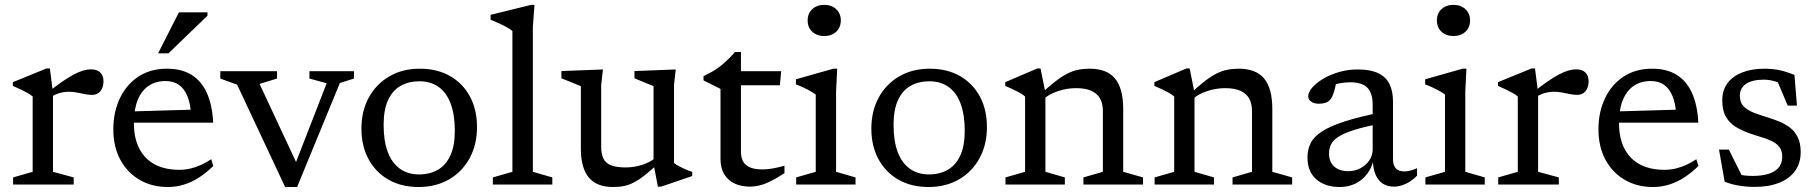

<svg xmlns="http://www.w3.org/2000/svg" viewBox="-20 -740 7286 770"><path d="M344.5 -462Q369.5 -462 382.2 -449.2Q395 -436.5 395 -414.5Q395 -389 382.5 -374.2Q370 -359.5 350 -359.5Q334.5 -359.5 319.2 -362.8Q304 -366 288.2 -369Q272.5 -372 255 -372Q243.5 -372 230.2 -369.5Q217 -367 204 -361.5Q191 -356 179 -347.5L166.5 -365Q200.5 -392.5 227.2 -411Q254 -429.5 275 -440.8Q296 -452 313.2 -457Q330.5 -462 344.5 -462ZM192.5 -368V-51L275.5 -28.5V0H32.5V-28.5L111 -51V-353Q104.5 -359 92.8 -365.8Q81 -372.5 65.5 -380Q50 -387.5 31.5 -395.5V-410.5L166.5 -465.5H180Z M649.5 -464.5Q709 -464.5 748.8 -439.5Q788.5 -414.5 810 -366.2Q831.5 -318 835 -248H502.5V-293L778.5 -301L746 -283.5Q743.5 -326 731.2 -355.2Q719 -384.5 697.5 -399.8Q676 -415 643.5 -415Q605 -415 576.5 -396Q548 -377 532.5 -339.5Q517 -302 517 -246Q517 -185.5 538.8 -143.8Q560.5 -102 601 -80.5Q641.5 -59 699 -59Q722.5 -59 744.5 -64.2Q766.5 -69.5 787.2 -79Q808 -88.5 827 -101.5L835.5 -74.5Q807.5 -47 778 -28Q748.5 -9 717.2 0.5Q686 10 653.5 10Q589 10 539.8 -18.8Q490.5 -47.5 462.5 -99.5Q434.5 -151.5 434.5 -221Q434.5 -291 460.8 -346Q487 -401 535.2 -432.8Q583.5 -464.5 649.5 -464.5ZM614 -526 697.5 -690.5H812V-677L655.5 -526Z M1343 -407 1171.5 10H1123.5L931 -400.5L863.5 -425V-454.5H1091V-425L1021 -403.5L1173 -78H1162.5L1290 -406L1221 -425V-454.5H1399.5V-425Z M1660.5 -40.5Q1704 -40.5 1736.2 -59.2Q1768.5 -78 1786.2 -116.5Q1804 -155 1804 -215.5Q1804 -280.5 1787.2 -324.8Q1770.5 -369 1738.8 -391.5Q1707 -414 1662 -414Q1618.5 -414 1586.2 -395.5Q1554 -377 1536.2 -338.2Q1518.5 -299.5 1518.5 -239.5Q1518.5 -174.5 1535.2 -130.2Q1552 -86 1584 -63.2Q1616 -40.5 1660.5 -40.5ZM1659 10Q1589.5 10 1538 -19.5Q1486.5 -49 1458 -101.8Q1429.5 -154.5 1429.5 -224Q1429.5 -295 1459.2 -349.2Q1489 -403.5 1541.8 -434Q1594.5 -464.5 1663.5 -464.5Q1733 -464.5 1784.5 -435.2Q1836 -406 1864.5 -353.2Q1893 -300.5 1893 -230.5Q1893 -159.5 1863.2 -105.2Q1833.5 -51 1780.8 -20.5Q1728 10 1659 10Z M2117 -51 2195 -28.5V0H1956.5V-28.5L2035 -51V-615.5Q2028.5 -621.5 2015.5 -629Q2002.5 -636.5 1984.8 -644.8Q1967 -653 1947.5 -661V-680.5L2110 -720.5H2123.5L2117 -632.5Z M2391 -153Q2391 -122 2400.2 -103.5Q2409.5 -85 2431 -76.8Q2452.5 -68.5 2489.5 -68.5Q2523.5 -68.5 2556.2 -79.2Q2589 -90 2607 -106.5L2622 -86.5Q2591 -57 2567.2 -38.2Q2543.5 -19.5 2523.5 -9Q2503.5 1.5 2483.5 5.8Q2463.5 10 2439.5 10Q2372.5 10 2341 -28.5Q2309.5 -67 2309.5 -143.5V-394.5L2231.5 -426V-455L2398 -461.5L2391 -398.5ZM2618.5 8.5 2601 -82V-394.5L2524.5 -426V-455L2690 -461.5L2683 -398.5V-86.5Q2687.5 -82.5 2696.5 -77.2Q2705.5 -72 2716.2 -66.8Q2727 -61.5 2737.5 -57.2Q2748 -53 2756 -51V-34L2631.5 8.5Z M2951.5 -132Q2951.5 -94.5 2973 -77.5Q2994.5 -60.5 3036.5 -60.5Q3055.5 -60.5 3077.8 -64.2Q3100 -68 3126 -75.5V-45.5Q3093.5 -24.5 3069 -12.5Q3044.5 -0.5 3025 4Q3005.5 8.5 2987.5 8.5Q2953 8.5 2926.5 -3.8Q2900 -16 2884.8 -40.8Q2869.5 -65.5 2869.5 -102V-383.5L2801.5 -417.5V-434.5Q2819 -443 2833.5 -451.2Q2848 -459.5 2860.2 -468.2Q2872.5 -477 2883.5 -486.8Q2894.5 -496.5 2905.5 -507.5Q2916.5 -518.5 2927.5 -531.5H2951.5V-439ZM2919.5 -398 2920.5 -454.5H3113L3107.5 -398Z M3285.5 -595.5Q3256 -595.5 3237.5 -612.8Q3219 -630 3219 -658Q3219 -686 3237.5 -703.2Q3256 -720.5 3285.5 -720.5Q3315 -720.5 3333.5 -703.2Q3352 -686 3352 -658Q3352 -630 3333.5 -612.8Q3315 -595.5 3285.5 -595.5ZM3337.5 -464.5 3333 -373.5V-51L3411 -28.5V0H3173V-28.5L3251.5 -51V-360.5Q3246 -365.5 3233 -373Q3220 -380.5 3203.8 -388.2Q3187.5 -396 3172 -401.5V-422L3322 -464.5Z M3705.5 -40.5Q3749 -40.5 3781.2 -59.2Q3813.5 -78 3831.2 -116.5Q3849 -155 3849 -215.5Q3849 -280.5 3832.2 -324.8Q3815.5 -369 3783.8 -391.5Q3752 -414 3707 -414Q3663.5 -414 3631.2 -395.5Q3599 -377 3581.2 -338.2Q3563.5 -299.5 3563.5 -239.5Q3563.5 -174.5 3580.2 -130.2Q3597 -86 3629 -63.2Q3661 -40.5 3705.5 -40.5ZM3704 10Q3634.5 10 3583 -19.5Q3531.5 -49 3503 -101.8Q3474.5 -154.5 3474.5 -224Q3474.5 -295 3504.2 -349.2Q3534 -403.5 3586.8 -434Q3639.5 -464.5 3708.5 -464.5Q3778 -464.5 3829.5 -435.2Q3881 -406 3909.5 -353.2Q3938 -300.5 3938 -230.5Q3938 -159.5 3908.2 -105.2Q3878.5 -51 3825.8 -20.5Q3773 10 3704 10Z M4172.5 -368V-51L4250.5 -28.5V0H4012.5V-28.5L4091 -51V-353Q4083 -360.5 4064.2 -370.8Q4045.5 -381 4011.5 -395.5V-410.5L4140 -465.5H4153ZM4325 -28.5 4403 -51V-295Q4403 -325 4391.5 -345.2Q4380 -365.5 4356.2 -376Q4332.5 -386.5 4296 -386.5Q4258 -386.5 4222.8 -374.5Q4187.5 -362.5 4168.5 -345L4153 -362Q4186 -393 4211.8 -413Q4237.5 -433 4259.2 -444.2Q4281 -455.5 4302.8 -460Q4324.5 -464.5 4350 -464.5Q4419 -464.5 4451.8 -425Q4484.5 -385.5 4484.5 -302.5V-51L4564 -28.5V0H4325Z M4770.5 -368V-51L4848.5 -28.5V0H4610.5V-28.5L4689 -51V-353Q4681 -360.5 4662.2 -370.8Q4643.5 -381 4609.5 -395.5V-410.5L4738 -465.5H4751ZM4923 -28.5 5001 -51V-295Q5001 -325 4989.5 -345.2Q4978 -365.5 4954.2 -376Q4930.5 -386.5 4894 -386.5Q4856 -386.5 4820.8 -374.5Q4785.5 -362.5 4766.5 -345L4751 -362Q4784 -393 4809.8 -413Q4835.5 -433 4857.2 -444.2Q4879 -455.5 4900.8 -460Q4922.5 -464.5 4948 -464.5Q5017 -464.5 5049.8 -425Q5082.5 -385.5 5082.5 -302.5V-51L5162 -28.5V0H4923Z M5527 -291 5524.5 -245.5Q5456.5 -233 5414.5 -220Q5372.5 -207 5349.8 -192.8Q5327 -178.5 5318.5 -162Q5310 -145.5 5310 -125Q5310 -90 5331 -71.8Q5352 -53.5 5387 -53.5Q5414 -53.5 5436.2 -65.5Q5458.5 -77.5 5471.8 -97.2Q5485 -117 5485 -141V-321Q5485 -364 5464.8 -387Q5444.5 -410 5394.5 -410Q5374 -410 5352.5 -406Q5331 -402 5311 -394L5341 -421.5Q5338 -405 5334.8 -390.5Q5331.5 -376 5327.5 -364.5Q5323.5 -353 5318 -344.5Q5309.5 -332.5 5297 -328.2Q5284.5 -324 5270 -324Q5249.5 -324 5238 -332.8Q5226.5 -341.5 5226.5 -354Q5226.5 -370.5 5242.8 -389Q5259 -407.5 5286.5 -424Q5314 -440.5 5349.8 -451Q5385.5 -461.5 5424.5 -461.5Q5476 -461.5 5507.2 -446.5Q5538.5 -431.5 5552.5 -402.8Q5566.5 -374 5566.5 -333.5V-102Q5566.5 -85 5571.8 -74Q5577 -63 5587 -57.8Q5597 -52.5 5612 -52.5Q5623.5 -52.5 5636.8 -56Q5650 -59.5 5663 -65.5V-35.5Q5641 -13 5616.5 -2.2Q5592 8.5 5570.5 8.5Q5544 8.5 5525.2 -3.8Q5506.5 -16 5496.5 -40Q5486.5 -64 5485.5 -99L5489 -102.5Q5482.5 -69 5463.5 -43.5Q5444.5 -18 5416.2 -4Q5388 10 5353.5 10Q5294.5 10 5259 -20.8Q5223.5 -51.5 5223.5 -108.5Q5223.5 -140 5236 -165.5Q5248.5 -191 5281.2 -212.5Q5314 -234 5373.5 -253.2Q5433 -272.5 5527 -291Z M5809 -595.5Q5779.5 -595.5 5761 -612.8Q5742.5 -630 5742.5 -658Q5742.5 -686 5761 -703.2Q5779.5 -720.5 5809 -720.5Q5838.5 -720.5 5857 -703.2Q5875.5 -686 5875.5 -658Q5875.5 -630 5857 -612.8Q5838.5 -595.5 5809 -595.5ZM5861 -464.5 5856.5 -373.5V-51L5934.5 -28.5V0H5696.5V-28.5L5775 -51V-360.5Q5769.5 -365.5 5756.5 -373Q5743.5 -380.5 5727.2 -388.2Q5711 -396 5695.5 -401.5V-422L5845.5 -464.5Z M6300.5 -462Q6325.5 -462 6338.2 -449.2Q6351 -436.5 6351 -414.5Q6351 -389 6338.5 -374.2Q6326 -359.5 6306 -359.5Q6290.5 -359.5 6275.2 -362.8Q6260 -366 6244.2 -369Q6228.5 -372 6211 -372Q6199.5 -372 6186.2 -369.5Q6173 -367 6160 -361.5Q6147 -356 6135 -347.5L6122.5 -365Q6156.5 -392.5 6183.2 -411Q6210 -429.5 6231 -440.8Q6252 -452 6269.2 -457Q6286.5 -462 6300.5 -462ZM6148.5 -368V-51L6231.5 -28.5V0H5988.5V-28.5L6067 -51V-353Q6060.5 -359 6048.8 -365.8Q6037 -372.5 6021.5 -380Q6006 -387.5 5987.5 -395.5V-410.5L6122.5 -465.5H6136Z M6605.5 -464.5Q6665 -464.5 6704.8 -439.5Q6744.5 -414.5 6766 -366.2Q6787.5 -318 6791 -248H6458.5V-293L6734.5 -301L6702 -283.5Q6699.5 -326 6687.2 -355.2Q6675 -384.5 6653.5 -399.8Q6632 -415 6599.5 -415Q6561 -415 6532.5 -396Q6504 -377 6488.5 -339.5Q6473 -302 6473 -246Q6473 -185.5 6494.8 -143.8Q6516.5 -102 6557 -80.5Q6597.5 -59 6655 -59Q6678.5 -59 6700.5 -64.2Q6722.5 -69.5 6743.2 -79Q6764 -88.5 6783 -101.5L6791.5 -74.5Q6763.5 -47 6734 -28Q6704.5 -9 6673.2 0.5Q6642 10 6609.5 10Q6545 10 6495.8 -18.8Q6446.5 -47.5 6418.5 -99.5Q6390.5 -151.5 6390.5 -221Q6390.5 -291 6416.8 -346Q6443 -401 6491.2 -432.8Q6539.5 -464.5 6605.5 -464.5Z M7056.5 -464.5Q7087.5 -464.5 7114.8 -459Q7142 -453.5 7176.5 -439.5L7186.5 -316.5H7149.5L7097.5 -439L7147 -392.5Q7122.5 -406.5 7099.5 -413.5Q7076.5 -420.5 7053.5 -420.5Q7007.5 -420.5 6982.5 -403.8Q6957.5 -387 6957.5 -356Q6957.5 -328.5 6973.5 -312.8Q6989.5 -297 7015.8 -287.2Q7042 -277.5 7072.5 -268Q7095.5 -261 7118.2 -251.5Q7141 -242 7159.8 -227.2Q7178.5 -212.5 7190 -189Q7201.5 -165.5 7201.5 -130.5Q7201.5 -85.5 7178.8 -54.2Q7156 -23 7114.8 -6.8Q7073.5 9.5 7016.5 9.5Q6984 9.5 6952.8 4.2Q6921.5 -1 6896.5 -11.5L6874 -140H6913.5L6978.5 -9.5L6917 -53Q6936 -45 6951.2 -41Q6966.5 -37 6980.5 -35.8Q6994.5 -34.5 7008.5 -34.5Q7066 -34.5 7096.8 -53.8Q7127.5 -73 7127.5 -112Q7127.5 -136.5 7115.5 -151.2Q7103.5 -166 7083.5 -175.2Q7063.5 -184.5 7040.2 -191.2Q7017 -198 6994.5 -206Q6965 -216.5 6940.5 -231.5Q6916 -246.5 6901.5 -271.8Q6887 -297 6887 -337.5Q6887 -378.5 6908.2 -406.8Q6929.5 -435 6967.8 -449.8Q7006 -464.5 7056.5 -464.5Z"/></svg>

Font: Newsreader
Style: Regular
Weight: 400
Designer: Hugues Gentile
Foundry: Production Type
Version: Version 1.003